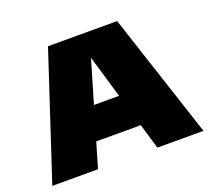

<svg xmlns="http://www.w3.org/2000/svg" viewBox="-105 -728 945 861"><g transform="rotate(-20 367.0 -297.5)"><path d="M6 0 202 -595H532L727.5 0H507.5L356 -512.5H375L224 0ZM201 -120 250.5 -277H482L531 -120Z"/></g></svg>

Font: Encode Sans SC SemiExpanded Black
Style: Regular
Weight: 900
Width: 6
Designer: Multiple Designers
Foundry: Impallari Type
Version: Version 3.002